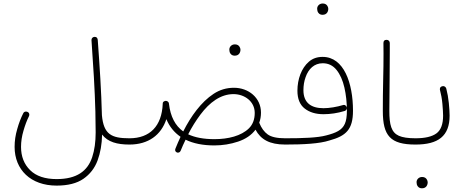

<svg xmlns="http://www.w3.org/2000/svg" viewBox="-20 -816 2626 1078"><path d="M62 8.8C62 136.7 152.3 226.1 297.9 226.1C361.3 226.1 411.6 213.4 448.2 188C484.9 162.6 511.7 128.4 527.8 85C543.9 41.5 552.2 -6.8 553.2 -60.5C585 -19 636.7 -4.4 706.5 -4.4H707C718.8 -4.4 724.6 -10.3 724.6 -22C724.6 -33.7 718.8 -39.6 707 -39.6H706.5C605 -39.6 562 -62 552.2 -168.9C548.8 -304.2 540 -438.5 528.8 -592.3C527.3 -603.5 522 -608.9 512.2 -608.9H509.8C500 -608.4 493.7 -600.1 493.7 -591.8V-590.3C503.9 -443.8 512.2 -315.4 515.6 -187V-182.6C516.6 -145 517.1 -108.4 517.1 -72.3C517.1 -19 510.7 26.9 497.6 66.4C471.7 144.5 411.1 189.5 297.9 189.5C232.9 189.5 183.1 172.9 149.4 139.6C115.2 106 98.1 62.5 98.1 8.8C98.1 -20.5 102.5 -50.8 111.8 -82C120.6 -112.8 130.9 -140.1 142.6 -163.6C144 -166.5 144.5 -169.4 144.5 -171.9C144.5 -175.8 144 -183.6 134.8 -187.5C131.8 -189 128.9 -189.5 126.5 -189.5C122.6 -189.5 114.3 -189 110.4 -179.7C97.2 -153.8 85.9 -124.5 76.7 -91.3C66.9 -58.1 62 -24.9 62 8.8Z M689.5 -22C689.5 -12.2 697.3 -4.4 707 -4.4C812.5 -4.4 884.8 -57.6 914.1 -147C931.2 -105.5 958 -72.3 993.7 -47.9C983.9 -26.9 974.6 -5.4 965.3 17.6C963.9 21 963.4 23.9 963.4 26.4C963.4 31.7 966.3 36.1 971.7 39.1C974.1 40.5 976.1 41 978.5 41C981.9 41 989.7 40.5 994.1 30.8C1002.4 9.8 1011.7 -10.7 1022 -31.7C1065.4 -10.3 1119.6 0.5 1183.6 0.5C1230 0.5 1274.4 -6.8 1316.9 -21C1358.9 -35.2 1391.6 -57.1 1414.6 -87.9C1443.8 -33.2 1493.2 -4.4 1581.1 -4.4H1581.5C1593.3 -4.4 1599.1 -10.3 1599.1 -22C1599.1 -33.7 1593.3 -39.6 1581.5 -39.6H1581.1C1535.6 -39.6 1503.4 -46.9 1483.4 -61C1463.4 -75.2 1447.3 -97.2 1435.5 -127C1441.9 -144 1445.3 -163.1 1445.3 -183.6C1445.3 -267.1 1375.5 -323.2 1293.5 -323.2C1252 -323.2 1213.9 -312 1179.2 -289.1C1109.4 -243.2 1052.2 -164.1 1008.8 -78.1C963.4 -110.4 937 -162.1 928.7 -232.9V-233.9C927.7 -241.2 923.8 -246.1 917 -248.5C916.5 -248.5 916.5 -248.5 916 -249H914.6C914.1 -249.5 913.6 -249.5 913.1 -249.5H909.2C898.9 -248 893.6 -242.7 893.6 -234.4V-231.9C888.2 -108.9 822.3 -39.6 707 -39.6C695.3 -39.6 689.5 -33.7 689.5 -22ZM1267.6 -538.1C1267.6 -532.7 1269 -527.8 1269.5 -523.4C1272.9 -513.2 1281.7 -503.4 1297.9 -503.4C1322.8 -503.4 1330.1 -522.9 1330.1 -537.1C1330.1 -543 1328.1 -548.3 1324.7 -553.7C1320.3 -561 1312 -566.9 1298.8 -566.9C1279.3 -566.9 1267.6 -552.2 1267.6 -538.1ZM1291 -287.6C1353 -287.6 1410.2 -246.6 1410.2 -182.1C1410.2 -146 1399.4 -117.2 1377.9 -95.7C1334.5 -52.7 1261.2 -34.7 1183.6 -34.7C1123.5 -34.7 1074.7 -43.9 1036.6 -62C1056.6 -101.6 1079.6 -138.2 1105.5 -172.9C1156.7 -241.2 1218.8 -287.6 1291 -287.6Z M1564 -22C1564 -12.2 1571.8 -4.4 1581.5 -4.4C1685.1 -4.4 1774.9 -9.3 1829.6 -27.3C1922.9 -52.7 1961.9 -88.9 1961.9 -194.3C1961.9 -349.1 1911.1 -496.6 1791.5 -496.6C1760.7 -496.6 1735.4 -487.8 1714.4 -469.7C1672.4 -433.6 1649.9 -371.6 1649.9 -306.6C1649.9 -261.2 1663.6 -227.5 1690.9 -206.5C1717.8 -185.5 1752.9 -174.8 1796.4 -174.8C1835 -174.8 1874.5 -180.7 1915 -192.9C1924.3 -195.3 1927.2 -204.1 1927.2 -209.5C1927.2 -211.4 1926.8 -213.4 1926.3 -214.8C1923.8 -222.7 1916.5 -227.1 1911.1 -227.1C1909.7 -227.1 1907.7 -226.6 1905.8 -226.1C1872.1 -215.8 1829.6 -208.5 1796.4 -208.5C1728 -208.5 1683.6 -237.8 1683.6 -309.6C1683.6 -335.4 1687.5 -359.9 1695.8 -382.8C1711.9 -429.2 1744.6 -460.9 1792 -460.9C1823.7 -460.9 1849.6 -448.2 1869.6 -423.3C1889.6 -398.4 1904.3 -365.2 1913.6 -324.7C1922.9 -284.2 1927.7 -240.2 1927.7 -193.8C1927.7 -162.1 1923.8 -137.7 1916 -120.6C1900.4 -85.4 1866.7 -69.8 1811.5 -55.7C1763.2 -42.5 1680.7 -39.6 1581.5 -39.6C1569.8 -39.6 1564 -33.7 1564 -22ZM1760.7 -767.6C1760.7 -762.2 1762.2 -757.3 1762.7 -752.9C1766.1 -742.7 1774.9 -732.9 1791 -732.9C1815.9 -732.9 1823.2 -752.4 1823.2 -766.6C1823.2 -772.5 1821.3 -777.8 1817.9 -783.2C1813.5 -790.5 1805.2 -796.4 1792 -796.4C1772.5 -796.4 1760.7 -781.7 1760.7 -767.6Z M2129.4 -192.9C2129.4 -53.2 2171.9 -4.4 2312.5 -4.4H2313C2324.7 -4.4 2330.6 -10.3 2330.6 -22C2330.6 -33.7 2324.7 -39.6 2313 -39.6H2312.5C2271 -39.6 2240.2 -44.4 2219.2 -53.7C2177.2 -72.8 2166 -115.2 2166 -193.4C2166 -252 2166.5 -310.5 2167.5 -368.7C2168 -426.8 2168.5 -480 2168.5 -527.8V-575.2C2168 -585 2160.6 -592.3 2151.4 -592.3H2149.9C2138.7 -592.3 2132.8 -586.4 2132.8 -574.2C2133.3 -555.2 2133.3 -535.6 2133.3 -515.6C2133.3 -471.2 2132.8 -420.9 2131.3 -364.7C2129.9 -308.6 2129.4 -251 2129.4 -192.9Z M2295.4 -22C2295.4 -12.2 2303.2 -4.4 2313 -4.4C2439.9 -4.4 2504.4 -51.3 2504.4 -167C2504.4 -184.1 2502.9 -207.5 2500 -237.3C2497.1 -266.6 2492.2 -293.5 2485.8 -318.4C2483.4 -327.6 2475.1 -332.5 2468.8 -332.5C2467.3 -332.5 2465.8 -332.5 2464.4 -332C2454.6 -330.1 2449.7 -324.7 2449.7 -315.4C2449.7 -314 2449.7 -312.5 2450.2 -311C2456.5 -287.1 2461.4 -261.2 2463.9 -232.9C2466.3 -204.1 2467.8 -182.1 2467.8 -167C2467.8 -118.2 2455.1 -85 2430.2 -66.9C2405.3 -48.8 2366.2 -39.6 2313 -39.6C2301.3 -39.6 2295.4 -33.7 2295.4 -22ZM2318.8 206.5C2318.8 211.9 2320.3 216.8 2320.8 221.2C2324.2 231.4 2333 241.2 2349.1 241.2C2374 241.2 2381.3 221.7 2381.3 207.5C2381.3 201.7 2379.4 196.3 2376 190.9C2371.6 183.6 2363.3 177.7 2350.1 177.7C2330.6 177.7 2318.8 192.4 2318.8 206.5Z"/></svg>

Font: Mikhak ExtraLight
Style: Regular
Weight: 200
Designer: Amin Abedi
Version: Version 3.2